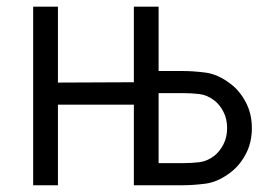

<svg xmlns="http://www.w3.org/2000/svg" viewBox="-20 -548 811 568"><path d="M522 0H376V-238.3H151.4V0H78.1V-528.3H151.4V-303.7L376 -304.7V-528.3H449.2V-337.9H522Q550.8 -337.9 587.6 -333.3Q624.5 -328.6 661.6 -300.3Q689 -279.8 707 -245.8Q725.1 -211.9 725.1 -168.9Q725.1 -126 707 -92Q689 -58.1 661.6 -37.6Q624.5 -9.3 587.6 -4.6Q550.8 0 522 0ZM522 -272.5H449.2V-65.4H522Q545.9 -65.4 569.3 -68.1Q592.8 -70.8 613.8 -86.9Q629.9 -99.6 640.9 -120.8Q651.9 -142.1 651.9 -168.9Q651.9 -196.3 640.9 -217.5Q629.9 -238.8 613.8 -251Q592.8 -267.1 569.3 -269.8Q545.9 -272.5 522 -272.5Z"/></svg>

Font: Gidole
Style: Regular
Weight: 400
Version: Version 2.100; ttfautohint (v1.8.4.7-5d5b)